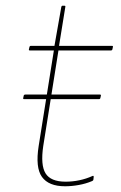

<svg xmlns="http://www.w3.org/2000/svg" viewBox="-20 -638 422 670"><path d="M64 -292Q60 -292 61 -296L63 -305Q64 -308 68 -308H143H159H329Q333 -308 332 -304L330 -295Q329 -293 328 -292.5Q327 -292 325 -292ZM207 12Q150 12 126.5 -20.5Q103 -53 115 -129L168 -462H84Q83 -462 81.5 -462.5Q80 -463 81 -466L83 -475Q84 -477 85 -477.5Q86 -478 88 -478H170L194 -614Q195 -618 198 -618H205Q209 -618 208 -614L186 -478H371Q375 -478 374 -474L372 -465Q371 -463 370 -462.5Q369 -462 367 -462H184L131 -129Q121 -62 139 -33Q157 -4 209 -4Q233 -4 257 -9Q281 -14 303 -24Q305 -25 306 -24Q307 -23 307 -21L306 -12Q306 -8 301 -6Q280 3 255 7.5Q230 12 207 12Z"/></svg>

Font: Sofia Sans Hairline
Style: Italic
Weight: 1
Italic angle: -9°
Designer: Botio Nikoltchev, Ani Petrova
Foundry: lettersoup
Version: Version 4.102